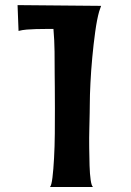

<svg xmlns="http://www.w3.org/2000/svg" viewBox="-20 -743 521 763"><path d="M374 -697.3Q365.2 -666 358.4 -616.7Q351.6 -567.4 346.7 -514.6Q341.8 -461.9 339.4 -412.6Q336.9 -363.3 336.9 -331.1Q336.9 -321.3 336.4 -293.9Q335.9 -266.6 335 -231.4Q334 -196.3 334.5 -157.2Q335 -118.2 335.9 -85Q336.9 -51.8 340.3 -27.8Q343.8 -3.9 349.6 0H178.7Q184.6 -5.9 188.5 -37.6Q192.4 -69.3 194.8 -114.7Q197.3 -160.2 197.8 -212.4Q198.2 -264.6 198.2 -312.5Q198.2 -360.4 197.8 -397.5Q197.3 -434.6 197.3 -448.2Q197.3 -493.2 196.8 -538.1Q196.3 -583 192.4 -627.9Q177.7 -627.9 159.7 -627.9Q141.6 -627.9 123 -627.4Q104.5 -627 86.4 -625.5Q68.4 -624 53.7 -620.1L49.8 -722.7L381.8 -719.7Q379.9 -713.9 377.9 -708.5Q376 -703.1 374 -697.3Z"/></svg>

Font: Cherry Cream Soda
Style: Regular
Weight: 400
Designer: Font Diner, Inc
Foundry: Font Diner, Inc
Version: Version 1.000